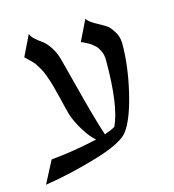

<svg xmlns="http://www.w3.org/2000/svg" viewBox="-82 -526 584 643"><g transform="rotate(-15 209.5 -204.5)"><path d="M313 -425Q329 -416 337 -410.5Q345 -405 357 -386Q369 -367 369 -344Q369 -266 348 -177.5Q327 -89 298 -52Q274 -22 182 5.5Q90 33 0 47L40 -30Q119 -37 201 -56Q183 -71 164 -101.5Q145 -132 136 -159Q131 -176 119.5 -224.5Q108 -273 99 -297Q92 -318 83.5 -332.5Q75 -347 71.5 -352Q68 -357 56 -368.5Q44 -380 40 -384L75 -456Q78 -446 89 -436Q100 -426 112 -418Q124 -410 137.5 -390Q151 -370 158 -343Q166 -313 181.5 -252.5Q197 -192 209.5 -147Q222 -102 234 -65Q260 -74 271 -81Q302 -146 302 -303Q302 -312 300.5 -320.5Q299 -329 295.5 -336Q292 -343 288.5 -348.5Q285 -354 279.5 -358.5Q274 -363 270.5 -366Q267 -369 260.5 -372.5Q254 -376 251 -377.5Q248 -379 242 -382L236 -384L271 -456Q276 -444 313 -425Z"/></g></svg>

Font: Bellefair
Style: Regular
Weight: 400
Designer: Nick Shinn, Liron Lavi Turkenic
Foundry: Shinntype
Version: Version 1.003;PS 001.003;hotconv 1.0.88;makeotf.lib2.5.64775